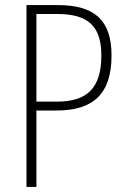

<svg xmlns="http://www.w3.org/2000/svg" viewBox="-20 -827 497 754"><path d="M207 -807H84V-93H123V-393H202C346 -393 418 -458 418 -609C418 -751 348 -807 207 -807ZM205 -772C323 -772 378 -727 378 -609C378 -477 318 -428 204 -428H123V-772Z"/></svg>

Font: Noto Sans Kannada UI Condensed ExtraLight
Style: Regular
Weight: 200
Width: 3
Designer: Jelle Bosma - Monotype Design Team
Foundry: Monotype Imaging Inc.
Version: Version 2.005